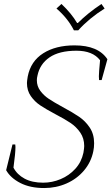

<svg xmlns="http://www.w3.org/2000/svg" viewBox="-20 -939 562 969"><path d="M265 -896 290 -919Q341 -871 369 -823H373Q423 -873 492 -919L508 -896Q430 -847 375 -786H353Q322 -847 265 -896ZM11 -80 43 -210H57L58 -197Q58 -166 48 -93Q66 -58 104 -37.5Q142 -17 198 -17Q243 -17 286 -35Q329 -53 360 -87Q391 -121 401 -168Q405 -192 405 -202Q405 -241 385 -270Q365 -299 336 -318.5Q307 -338 259 -363Q212 -388 183.5 -407Q155 -426 135.5 -454Q116 -482 116 -520Q116 -529 120 -553Q135 -630 198 -670Q261 -710 356 -710Q476 -710 522 -640L493 -535H480Q479 -540 479 -554Q479 -572 485 -635Q448 -683 366 -683Q279 -683 230 -649.5Q181 -616 169 -557Q166 -545 166 -534Q166 -504 183.5 -480.5Q201 -457 226.5 -440Q252 -423 296 -399Q348 -371 379.5 -349.5Q411 -328 433 -295Q455 -262 455 -216Q455 -195 451 -176Q440 -121 404 -78.5Q368 -36 315.5 -13Q263 10 203 10Q132 10 82.5 -15.5Q33 -41 11 -80Z"/></svg>

Font: Trirong ExtraLight
Style: Italic
Weight: 275
Italic angle: -12°
Designer: Katatrad Team
Foundry: CadsonDemak
Version: Version 1.003